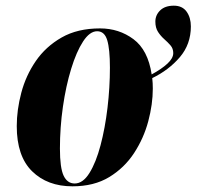

<svg xmlns="http://www.w3.org/2000/svg" viewBox="-20 -646 692 676"><path d="M235 10Q147 10 93 -43Q39 -96 39 -202Q39 -259 55 -319.5Q71 -380 106 -431Q141 -482 197 -514Q253 -546 332 -546Q399 -546 450 -508Q501 -470 514 -384Q549 -403 569.5 -422Q590 -441 590 -459Q590 -475 580.5 -486Q571 -497 558.5 -508Q546 -519 536.5 -533.5Q527 -548 527 -570Q527 -593 544 -609.5Q561 -626 592 -626Q622 -626 637 -605Q652 -584 652 -553Q652 -490 613 -444.5Q574 -399 516 -371Q517 -362 517.5 -353Q518 -344 518 -334Q518 -279 502 -219Q486 -159 452 -107Q418 -55 364.5 -22.5Q311 10 235 10ZM243 0Q272 0 295 -37Q318 -74 334 -134.5Q350 -195 358.5 -266.5Q367 -338 367 -408Q367 -473 357.5 -504.5Q348 -536 322 -536Q296 -536 272.5 -500Q249 -464 230.5 -403.5Q212 -343 201.5 -270Q191 -197 191 -123Q191 -55 204 -27.5Q217 0 243 0Z"/></svg>

Font: Noto Serif Display ExtraCondensed Black
Style: Italic
Weight: 900
Width: 2
Italic angle: -12°
Designer: Monotype Design Team
Foundry: Monotype Imaging Inc.
Version: Version 2.009